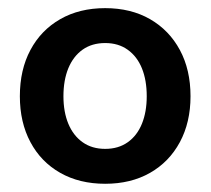

<svg xmlns="http://www.w3.org/2000/svg" viewBox="-20 -760 512 467"><path d="M235.8 -313Q173.3 -313 126.5 -339.6Q79.6 -366.2 54 -414.3Q28.3 -462.4 28.3 -525.9Q28.3 -590.3 54 -638.4Q79.6 -686.5 126.5 -713.4Q173.3 -740.2 235.8 -740.2Q298.3 -740.2 345 -713.4Q391.6 -686.5 417.5 -638.4Q443.4 -590.3 443.4 -525.9Q443.4 -462.4 417.5 -414.3Q391.6 -366.2 345 -339.6Q298.3 -313 235.8 -313ZM235.8 -397.9Q268.1 -397.9 290.8 -414.1Q313.5 -430.2 325.2 -459Q336.9 -487.8 336.9 -525.9Q336.9 -564.9 325.2 -593.8Q313.5 -622.6 290.8 -638.9Q268.1 -655.3 235.8 -655.3Q203.6 -655.3 180.9 -639.2Q158.2 -623 146.2 -594Q134.3 -564.9 134.3 -525.9Q134.3 -487.8 146.2 -459Q158.2 -430.2 180.9 -414.1Q203.6 -397.9 235.8 -397.9Z"/></svg>

Font: Inter 24pt SemiBold
Style: Regular
Weight: 600
Designer: Rasmus Andersson
Foundry: rsms
Version: Version 4.001;git-66647c0bb